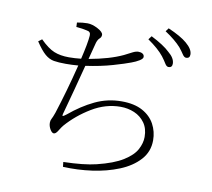

<svg xmlns="http://www.w3.org/2000/svg" viewBox="-91 -924 1181 1072"><g transform="rotate(10 500.0 -388.5)"><path d="M770 -661Q740 -699 679 -741L694 -761Q767 -724 800 -692Q837 -662 837 -630Q837 -608 816 -608Q805 -608 795.5 -624Q786 -640 770 -661ZM857 -727Q824 -764 766 -802L780 -821Q852 -790 887 -760Q925 -728 925 -698Q925 -676 904 -676Q893 -676 883 -691.5Q873 -707 857 -727ZM271 -739 270 -764Q301 -770 329 -770Q356 -770 388 -753Q420 -736 420 -720Q420 -707 410 -698.5Q400 -690 394 -671L369 -575Q486 -596 560 -631Q587 -645 605 -654Q623 -663 637 -663Q651 -663 660.5 -657Q670 -651 670 -639Q670 -629 651.5 -617.5Q633 -606 608 -597Q577 -585 510 -565.5Q443 -546 358 -534Q320 -387 285 -260Q281 -247 280.5 -241Q280 -235 285 -237Q290 -239 303 -249Q371 -306 442 -340Q513 -374 593 -374Q665 -374 711.5 -348.5Q758 -323 780.5 -281Q803 -239 803 -190Q803 -125 760.5 -78.5Q718 -32 649 -4Q580 24 498 35.5Q416 47 333 43L330 16Q447 13 516 -4Q610 -27 662 -59.5Q714 -92 733.5 -128.5Q753 -165 753 -200Q753 -248 730 -280Q707 -312 670.5 -327.5Q634 -343 592 -343Q508 -343 430 -296Q352 -249 295 -184Q285 -172 273 -152Q261 -132 250 -132Q239 -132 228.5 -150Q218 -168 218 -187Q218 -200 223.5 -209.5Q229 -219 239 -247Q281 -377 319 -529Q284 -526 248 -526Q207 -526 180.5 -530.5Q154 -535 130 -555.5Q106 -576 75 -623L95 -638Q139 -594 174.5 -579.5Q210 -565 259 -565Q292 -565 328 -569Q350 -661 353 -704Q355 -727 332 -730Q308 -736 271 -739Z"/></g></svg>

Font: Minh Nguyen ExtraLight
Style: Regular
Weight: 250
Designer: Ryoko NISHIZUKA 西塚涼子 (kana & ideographs); Frank Grießhammer (Latin, Greek & Cyrillic); Wenlong ZHANG 张文龙 (bopomofo); San
Foundry: Adobe
Version: Version 1.100;July 7, 2023;FontCreator 14.0.0.2814 64-bit